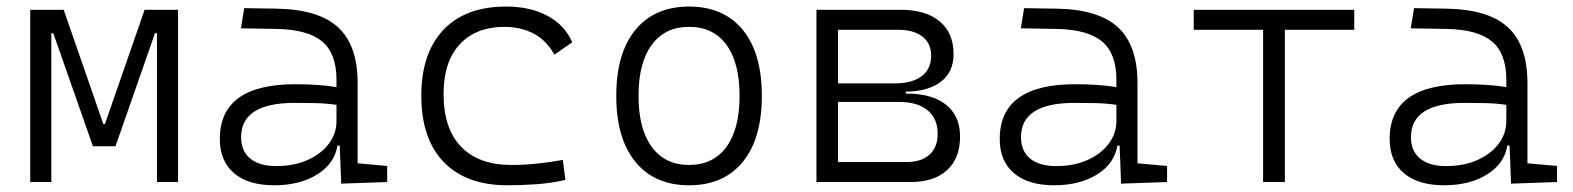

<svg xmlns="http://www.w3.org/2000/svg" viewBox="-20 -547 4728 577"><path d="M70.8 0V-517.6H171.4L290.5 -174.3H295.4L414.6 -517.6H515.1V0H451.7V-447.3H445.8L327.1 -107.4H259.3L140.1 -447.3H134.3V0Z M804.2 9.8Q726.1 9.8 683.3 -26.6Q640.6 -63 640.6 -129.4Q640.6 -293.9 867.7 -293.9Q902.8 -293.9 934.3 -291.7Q965.8 -289.6 991.2 -285.2V-307.1Q991.2 -386.2 948.5 -422.1Q905.8 -458 814 -460L704.1 -461.9L713.9 -522.5L810.5 -521Q937.5 -519 996.1 -464.8Q1054.7 -410.6 1054.7 -297.4V-56.2L1143.6 -48.3V0L1005.4 4.9L1001 -109.4H994.1Q985.4 -55.2 933.1 -22.7Q880.9 9.8 804.2 9.8ZM809.6 -47.9Q863.8 -47.9 904.5 -66.2Q945.3 -84.5 968.3 -115.2Q991.2 -146 991.2 -182.6V-231.9Q962.4 -236.3 929.4 -237.1Q896.5 -237.8 865.7 -237.8Q704.6 -237.8 704.6 -134.8Q704.6 -93.3 731.9 -70.6Q759.3 -47.9 809.6 -47.9Z M1504.9 9.8Q1381.3 9.8 1313.7 -59.8Q1246.1 -129.4 1246.1 -259.8Q1246.1 -386.7 1312.3 -457Q1378.4 -527.3 1501 -527.3Q1573.7 -527.3 1625.7 -499.3Q1677.7 -471.2 1699.7 -419.9L1646 -382.8Q1621.1 -427.2 1582.3 -446.8Q1543.5 -466.3 1497.1 -466.3Q1410.2 -466.3 1361.6 -413.8Q1313 -361.3 1313 -264.6Q1313 -160.2 1366 -105.7Q1418.9 -51.3 1516.6 -51.3Q1556.2 -51.3 1595.2 -55.4Q1634.3 -59.6 1671.4 -66.4L1679.2 -6.3Q1637.2 3.4 1592.5 6.6Q1547.9 9.8 1504.9 9.8Z M2050.8 9.8Q1947.3 9.8 1889.6 -60.5Q1832 -130.9 1832 -258.8Q1832 -387.2 1889.6 -457.3Q1947.3 -527.3 2050.8 -527.3Q2154.8 -527.3 2212.2 -457.3Q2269.5 -387.2 2269.5 -258.8Q2269.5 -130.9 2212.2 -60.5Q2154.8 9.8 2050.8 9.8ZM2050.8 -51.3Q2123.5 -51.3 2163.1 -105.5Q2202.6 -159.7 2202.6 -258.8Q2202.6 -358.4 2163.1 -412.4Q2123.5 -466.3 2050.8 -466.3Q1978.5 -466.3 1938.7 -412.4Q1898.9 -358.4 1898.9 -258.8Q1898.9 -159.7 1938.7 -105.5Q1978.5 -51.3 2050.8 -51.3Z M2433.6 0V-517.6H2686.5Q2762.2 -517.6 2804 -482.7Q2845.7 -447.8 2845.7 -384.3Q2845.7 -331.1 2808.1 -301.8Q2770.5 -272.5 2702.1 -271.5V-265.6H2706.1Q2781.7 -265.6 2823.5 -231.9Q2865.2 -198.2 2865.2 -136.7Q2865.2 -71.8 2826.4 -35.9Q2787.6 0 2716.8 0ZM2678.2 -457.5H2498.5V-296.4H2668.9Q2721.2 -296.4 2749.8 -318.1Q2778.3 -339.8 2778.3 -379.4Q2778.3 -416.5 2752.2 -437Q2726.1 -457.5 2678.2 -457.5ZM2681.6 -240.7H2498.5V-60.1H2704.6Q2749 -60.1 2773.4 -82.3Q2797.9 -104.5 2797.9 -145Q2797.9 -190.4 2767.6 -215.6Q2737.3 -240.7 2681.6 -240.7Z M3147.9 9.8Q3069.8 9.8 3027.1 -26.6Q2984.4 -63 2984.4 -129.4Q2984.4 -293.9 3211.4 -293.9Q3246.6 -293.9 3278.1 -291.7Q3309.6 -289.6 3335 -285.2V-307.1Q3335 -386.2 3292.2 -422.1Q3249.5 -458 3157.7 -460L3047.9 -461.9L3057.6 -522.5L3154.3 -521Q3281.2 -519 3339.8 -464.8Q3398.4 -410.6 3398.4 -297.4V-56.2L3487.3 -48.3V0L3349.1 4.9L3344.7 -109.4H3337.9Q3329.1 -55.2 3276.9 -22.7Q3224.6 9.8 3147.9 9.8ZM3153.3 -47.9Q3207.5 -47.9 3248.3 -66.2Q3289.1 -84.5 3312 -115.2Q3335 -146 3335 -182.6V-231.9Q3306.2 -236.3 3273.2 -237.1Q3240.2 -237.8 3209.5 -237.8Q3048.3 -237.8 3048.3 -134.8Q3048.3 -93.3 3075.7 -70.6Q3103 -47.9 3153.3 -47.9Z M3775.9 0V-457.5H3567.4V-517.6H4049.8V-457.5H3841.3V0Z M4319.8 9.8Q4241.7 9.8 4199 -26.6Q4156.2 -63 4156.2 -129.4Q4156.2 -293.9 4383.3 -293.9Q4418.5 -293.9 4450 -291.7Q4481.4 -289.6 4506.8 -285.2V-307.1Q4506.8 -386.2 4464.1 -422.1Q4421.4 -458 4329.6 -460L4219.7 -461.9L4229.5 -522.5L4326.2 -521Q4453.1 -519 4511.7 -464.8Q4570.3 -410.6 4570.3 -297.4V-56.2L4659.2 -48.3V0L4521 4.9L4516.6 -109.4H4509.8Q4501 -55.2 4448.7 -22.7Q4396.5 9.8 4319.8 9.8ZM4325.2 -47.9Q4379.4 -47.9 4420.2 -66.2Q4460.9 -84.5 4483.9 -115.2Q4506.8 -146 4506.8 -182.6V-231.9Q4478 -236.3 4445.1 -237.1Q4412.1 -237.8 4381.3 -237.8Q4220.2 -237.8 4220.2 -134.8Q4220.2 -93.3 4247.6 -70.6Q4274.9 -47.9 4325.2 -47.9Z"/></svg>

Font: Caskaydia Cove Light
Style: Regular
Weight: 300
Monospace: yes
Designer: Aaron Bell
Foundry: Saja Typeworks
Version: Version 4.300; ttfautohint (v1.8.3)